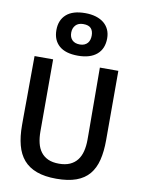

<svg xmlns="http://www.w3.org/2000/svg" viewBox="-103 -1025 811 1104"><g transform="rotate(10 303.0 -473.5)"><path d="M57.1 -258.8Q57.1 -273.9 57.1 -299.6Q57.1 -325.2 57.4 -356.4Q57.6 -387.7 57.9 -422.6Q58.1 -457.5 58.1 -491.7Q58.6 -571.8 59.1 -663.1H167.5V-242.7Q167.5 -205.1 174.8 -174.8Q182.1 -144.5 198.5 -123Q214.8 -101.6 240.7 -89.8Q266.6 -78.1 304.2 -78.1Q341.3 -78.1 367.7 -89.8Q394 -101.6 410.6 -123Q427.2 -144.5 434.8 -174.8Q442.4 -205.1 442.4 -242.7Q442.4 -253.4 442.4 -277.3Q442.4 -301.3 442.1 -332.8Q441.9 -364.3 441.7 -401.1Q441.4 -438 441.4 -474.6Q440.9 -560.5 440.4 -663.1H548.3V-258.8Q548.3 -192.4 535.9 -142.1Q523.4 -91.8 495.1 -58.1Q466.8 -24.4 419.9 -7.3Q373 9.8 304.2 9.8Q236.3 9.8 189.2 -7.6Q142.1 -24.9 112.8 -58.8Q83.5 -92.8 70.3 -143.1Q57.1 -193.4 57.1 -258.8ZM303.7 -708.5Q231 -708.5 193.8 -741.2Q156.7 -773.9 156.7 -832.5Q156.7 -890.6 193.8 -923.8Q231 -957 303.7 -957Q338.9 -957 366.7 -948.5Q394.5 -939.9 413.6 -924.1Q432.6 -908.2 442.6 -886Q452.6 -863.8 452.6 -835.9Q452.6 -774.9 413.8 -741.7Q375 -708.5 303.7 -708.5ZM303.7 -773.9Q319.3 -773.9 330.6 -779.1Q341.8 -784.2 348.9 -792.7Q356 -801.3 359.1 -812.5Q362.3 -823.7 362.3 -836.4Q362.3 -862.8 348.9 -877.9Q335.4 -893.1 303.7 -893.1Q274.4 -893.1 258.8 -876Q243.2 -858.9 243.2 -832.5Q243.2 -805.2 258.8 -789.6Q274.4 -773.9 303.7 -773.9Z"/></g></svg>

Font: Basic
Style: Regular
Weight: 400
Designer: Magnus Gaarde
Foundry: Magnus Gaarde
Version: Version 1.003; ttfautohint (v1.1) -l 6 -r 16 -G 0 -x 16 -D l